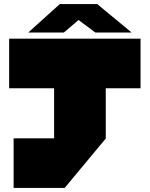

<svg xmlns="http://www.w3.org/2000/svg" viewBox="-20 -920 737 944"><path d="M246 -240V-486L448 -730H500V-240ZM47 4V-240H500V-239L298 4ZM25 -486V-730H448L246 -486ZM500 -486V-730H671V-486ZM449 -760 305 -867 458 -900 626 -761V-760ZM120 -760V-761L274 -900H458L294 -760Z"/></svg>

Font: Foldit Black
Style: Regular
Weight: 900
Version: Version 1.003